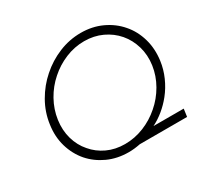

<svg xmlns="http://www.w3.org/2000/svg" viewBox="-152 -889 1112 1079"><g transform="rotate(-30 404.0 -350.0)"><path d="M137 -349Q146 -412 177.5 -468.5Q209 -525 257 -567Q304 -609 363 -633.5Q422 -658 485 -658Q548 -658 600.5 -633.5Q653 -609 689 -567Q725 -525 741.5 -468.5Q758 -412 749 -349Q740 -286 707.5 -229.5Q675 -173 627 -132Q579 -90 519.5 -66Q460 -42 397 -42Q334 -42 282.5 -66Q231 -90 196 -132Q160 -173 144 -229Q128 -285 137 -349ZM85 -349Q74 -275 93 -210Q112 -145 154 -96Q196 -48 257 -20Q318 8 392 8Q410 8 428.5 6Q447 4 467 0H774L781 -50H585Q623 -69 657 -97Q691 -125 719 -160Q751 -200 772.5 -248.5Q794 -297 801 -349Q811 -423 792 -488.5Q773 -554 731 -602Q689 -651 627.5 -679.5Q566 -708 492 -708Q418 -708 349 -679.5Q280 -651 225 -602Q170 -554 132.5 -488.5Q95 -423 85 -349Z"/></g></svg>

Font: Josefin Slab Medium
Style: Italic
Weight: 500
Italic angle: -12°
Version: Version 2.000